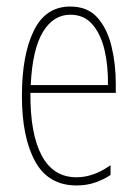

<svg xmlns="http://www.w3.org/2000/svg" viewBox="-20 -557 420 587"><path d="M195 -537Q248 -537 278 -503Q308 -469 321 -415Q334 -361 334 -301V-273H73Q72 -148 107.5 -81.5Q143 -15 214 -15Q266 -15 318 -52V-22Q297 -8 271 1Q245 10 214 10Q128 10 87.5 -63.5Q47 -137 47 -264Q47 -388 83 -462.5Q119 -537 195 -537ZM195 -512Q143 -512 111 -459Q79 -406 74 -297H310Q311 -356 299.5 -404.5Q288 -453 262.5 -482.5Q237 -512 195 -512Z"/></svg>

Font: Noto Sans Lao UI ExtCond Thin
Style: Regular
Weight: 100
Width: 2
Designer: Monotype Design Team
Foundry: Monotype Imaging Inc.
Version: Version 2.000; ttfautohint (v1.8.4.7-5d5b)